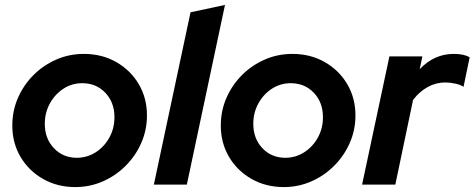

<svg xmlns="http://www.w3.org/2000/svg" viewBox="-20 -750 1928 780"><path d="M286 10Q213 10 155 -23Q97 -56 63.5 -112.5Q30 -169 30 -240Q30 -300 53 -352.5Q76 -405 116 -445Q156 -485 208.5 -508Q261 -531 321 -531Q394 -531 452 -498Q510 -465 543.5 -408.5Q577 -352 577 -281Q577 -222 554 -169.5Q531 -117 490.5 -76.5Q450 -36 397.5 -13Q345 10 286 10ZM292 -109Q334 -109 369 -131.5Q404 -154 424.5 -191.5Q445 -229 445 -274Q445 -334 408 -373Q371 -412 314 -412Q272 -412 237.5 -389.5Q203 -367 182.5 -329.5Q162 -292 162 -247Q162 -187 199 -148Q236 -109 292 -109Z M605 0 754 -700 894 -730 739 0Z M1133 10Q1060 10 1002 -23Q944 -56 910.5 -112.5Q877 -169 877 -240Q877 -300 900 -352.5Q923 -405 963 -445Q1003 -485 1055.5 -508Q1108 -531 1168 -531Q1241 -531 1299 -498Q1357 -465 1390.5 -408.5Q1424 -352 1424 -281Q1424 -222 1401 -169.5Q1378 -117 1337.5 -76.5Q1297 -36 1244.5 -13Q1192 10 1133 10ZM1139 -109Q1181 -109 1216 -131.5Q1251 -154 1271.5 -191.5Q1292 -229 1292 -274Q1292 -334 1255 -373Q1218 -412 1161 -412Q1119 -412 1084.5 -389.5Q1050 -367 1029.5 -329.5Q1009 -292 1009 -247Q1009 -187 1046 -148Q1083 -109 1139 -109Z M1451 0 1562 -521H1696L1685 -469Q1744 -531 1823 -531Q1866 -531 1888 -517L1863 -397Q1853 -405 1831 -410Q1809 -415 1789 -415Q1751 -415 1717.5 -396.5Q1684 -378 1658 -344L1586 0Z"/></svg>

Font: Red Hat Display
Style: Bold Italic
Weight: 700
Italic angle: -12°
Designer: Pentagram, MCKL
Foundry: Pentagram, MCKL
Version: Version 1.023; ttfautohint (v1.8.3)